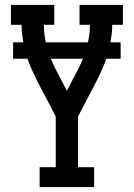

<svg xmlns="http://www.w3.org/2000/svg" viewBox="-20 -755 540 775"><path d="M140 0V-80H205V-285L127 -434Q117 -455 107.5 -476Q98 -497 91 -518H33V-584H74Q71 -602 69 -619.5Q67 -637 67 -655H24V-735H199V-655H157Q157 -637 159 -619.5Q161 -602 165 -584H335Q339 -602 341 -619.5Q343 -637 343 -655H301V-735H476V-655H433Q433 -637 431 -619.5Q429 -602 426 -584H467V-518H409Q402 -497 392.5 -476Q383 -455 373 -434L295 -285V-80H360V0ZM250 -389 293 -471Q299 -483 304.5 -494.5Q310 -506 315 -518H185Q190 -506 195.5 -494.5Q201 -483 207 -471Z"/></svg>

Font: Iosevka Curly Slab Medium
Style: Regular
Weight: 500
Monospace: yes
Designer: Belleve Invis
Foundry: Belleve Invis
Version: Version 22.1.2; ttfautohint (v1.8.4)